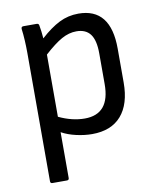

<svg xmlns="http://www.w3.org/2000/svg" viewBox="-79 -561 667 809"><g transform="rotate(-10 255.0 -157.0)"><path d="M80 185Q71 185 71 176V-374Q71 -398 69.5 -426Q68 -454 65 -476Q64 -487 74 -487H131Q140 -487 141 -478Q143 -468 145 -452Q147 -436 148 -422Q191 -461 229 -480Q267 -499 311 -499Q449 -499 449 -325V-180Q449 -88 406 -38.5Q363 11 281 11Q249 11 213.5 3Q178 -5 151 -20V176Q151 185 142 185ZM290 -427Q258 -427 226.5 -409.5Q195 -392 151 -352V-86Q208 -59 262 -59Q369 -59 369 -187V-319Q369 -375 349.5 -401Q330 -427 290 -427Z"/></g></svg>

Font: Sofia Sans Semi Condensed
Style: Regular
Weight: 400
Designer: Botio Nikoltchev, Ani Petrova
Foundry: lettersoup
Version: Version 4.100; ttfautohint (v1.8.4.7-5d5b)